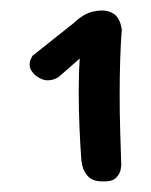

<svg xmlns="http://www.w3.org/2000/svg" viewBox="-20 -669 284 361"><path d="M172 -328Q154 -328 145.5 -337.5Q137 -347 135 -357Q133 -367 133 -367Q131 -394 129.5 -428Q128 -462 128 -497Q128 -532 130 -559L90 -524Q90 -524 84 -521Q78 -518 68.5 -518Q59 -518 47 -527Q37 -536 36 -544Q35 -552 38 -558Q41 -564 41 -564L119 -626Q137 -643 154 -647Q171 -651 183 -648Q196 -644 201 -636Q206 -628 207.5 -621Q209 -614 209 -614Q207 -589 206 -557Q205 -525 205 -490.5Q205 -456 206 -422Q207 -388 208 -359Q208 -359 207 -351Q206 -343 198.5 -335Q191 -327 172 -328Z"/></svg>

Font: Sour Gummy
Style: Bold
Weight: 700
Designer: Stefie Justprince
Foundry: Eifetstype
Version: Version 1.000